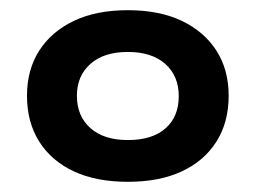

<svg xmlns="http://www.w3.org/2000/svg" viewBox="-20 -735 502 377"><path d="M231 -378Q169 -378 125 -398.5Q81 -419 57 -457Q33 -495 33 -547Q33 -598 57 -635.5Q81 -673 125 -694Q169 -715 231 -715Q293 -715 337 -694Q381 -673 405 -635.5Q429 -598 429 -547Q429 -495 405 -457Q381 -419 337 -398.5Q293 -378 231 -378ZM231 -460Q279 -460 305 -483Q331 -506 331 -546Q331 -586 304.5 -609.5Q278 -633 231 -633Q184 -633 157.5 -609.5Q131 -586 131 -547Q131 -507 157.5 -483.5Q184 -460 231 -460Z"/></svg>

Font: Nunito Sans 7pt Expanded
Style: Bold
Weight: 700
Width: 7
Designer: Vernon Adams
Foundry: Vernon Adams
Version: Version 3.101;gftools[0.9.27]